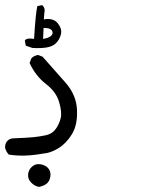

<svg xmlns="http://www.w3.org/2000/svg" viewBox="-47 -438 567 749"><path d="M105.5 291Q89.8 289.1 75.7 275.4Q61.5 261.7 62.5 243.7Q63.5 225.6 77.6 212.4Q91.8 199.2 112.3 203.1Q132.8 207 142.6 220.2Q152.3 233.4 149.4 251Q146.5 268.6 135.7 277.8Q125 287.1 105.5 291ZM121.1 161.1Q45.9 174.8 -12.7 165Q-23.4 154.3 -27.3 137.7Q-27.3 124 -20.5 114.3Q-10.7 101.6 6.8 101.6Q57.6 99.6 83 97.2Q108.4 94.7 132.8 89.4Q157.2 84 170.9 64.5Q184.6 44.9 189.9 22.5Q195.3 0 183.6 -40Q171.9 -80.1 131.8 -110.8Q91.8 -141.6 68.4 -192.4L75.2 -210Q84 -220.7 101.6 -223.6L119.1 -216.8Q166 -164.1 208.5 -115.7Q251 -67.4 253.4 -9.3Q255.9 48.8 233.9 85Q211.9 121.1 181.2 140.1Q150.4 159.2 121.1 161.1ZM79.1 -251 53.7 -259.8 49.8 -279.3 53.7 -284.2Q63.5 -290 85.9 -286.1Q91.8 -384.8 98.6 -414.1L117.2 -418Q130.9 -406.2 126 -386.7L124 -362.3Q161.1 -369.1 178.7 -346.7Q196.3 -324.2 190.4 -303.2Q184.6 -282.2 170.9 -269Q157.2 -255.9 132.3 -252.4Q107.4 -249 79.1 -251ZM137.7 -290Q161.1 -298.8 157.7 -314Q154.3 -329.1 123 -329.1L121.1 -286.1Z"/></svg>

Font: NaikaiFont
Style: Regular
Weight: 400
Version: Version 1.67